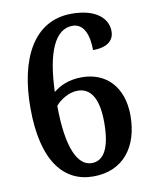

<svg xmlns="http://www.w3.org/2000/svg" viewBox="-83 -787 685 859"><g transform="rotate(-10 259.5 -357.0)"><path d="M272 10C408 10 482 -88 482 -230C482 -359 408 -436 297 -436C234 -436 194 -414 167 -392C173 -572 217 -670 296 -670C349 -670 368 -612 368 -547C436 -547 464 -576 464 -616C464 -672 415 -724 301 -724C128 -724 47 -562 47 -340C47 -97 139 10 272 10ZM275 -50C212 -50 168 -135 167 -329C186 -352 226 -380 268 -380C326 -380 361 -331 361 -220C361 -102 329 -50 275 -50Z"/></g></svg>

Font: Noto Serif Armenian SemiCondensed SemiBold
Style: Regular
Weight: 600
Width: 4
Designer: Monotype Design Team
Foundry: Monotype Imaging Inc.
Version: Version 2.008